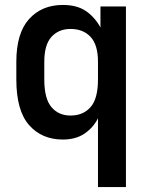

<svg xmlns="http://www.w3.org/2000/svg" viewBox="-20 -556 595 776"><path d="M376 -78Q357 -40 321.5 -16Q286 8 234 8Q149 8 97.5 -50.5Q46 -109 46 -235V-306Q46 -422 97.5 -479Q149 -536 234 -536Q291 -536 327 -511.5Q363 -487 386 -445V-530H489V200H376ZM265 -89Q316 -89 346 -123Q376 -157 376 -235V-306Q376 -375 346 -407Q316 -439 265 -439Q217 -439 188 -407Q159 -375 159 -306V-235Q159 -157 188 -123Q217 -89 265 -89Z"/></svg>

Font: Golos UI Medium
Style: Regular
Weight: 500
Designer: A.Korolkova, Vitaly Kuzmin
Foundry: ParaType Ltd
Version: Version 2.000